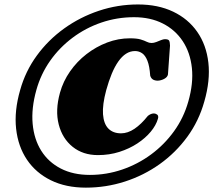

<svg xmlns="http://www.w3.org/2000/svg" viewBox="-20 -802 980 882"><path d="M374.5 60Q467 60 553.8 32Q640.5 4 713.8 -48.2Q787 -100.5 840.2 -173.2Q893.5 -246 918.5 -335.5Q946.5 -432.5 937.2 -514Q928 -595.5 886.2 -655.5Q844.5 -715.5 775.2 -748.5Q706 -781.5 614 -781.5Q521 -781.5 434.2 -752.5Q347.5 -723.5 274.5 -671Q201.5 -618.5 149 -546.5Q96.5 -474.5 72.5 -388Q45 -292.5 54 -210.8Q63 -129 104 -68.2Q145 -7.5 213.8 26.2Q282.5 60 374.5 60ZM393 1.5Q316 1.5 259.2 -27.8Q202.5 -57 169.5 -109.5Q136.5 -162 130 -233.2Q123.5 -304.5 147 -388.5Q167.5 -462 210.5 -523Q253.5 -584 313.8 -629Q374 -674 446 -698.5Q518 -723 595.5 -723Q671 -723 728 -694Q785 -665 819.5 -612.8Q854 -560.5 861.5 -489.8Q869 -419 845 -335.5Q824 -261 779.5 -199.2Q735 -137.5 674 -92.5Q613 -47.5 541 -23Q469 1.5 393 1.5ZM705.5 -256.5Q697 -226.5 672.5 -197Q648 -167.5 611.2 -143.2Q574.5 -119 528.2 -104.2Q482 -89.5 430 -89.5Q361 -89.5 313.8 -127.5Q266.5 -165.5 249.8 -230.2Q233 -295 255.5 -376Q270 -428.5 301.8 -474Q333.5 -519.5 377.5 -553.5Q421.5 -587.5 472.5 -606.8Q523.5 -626 576.5 -626Q608.5 -626 626 -620.8Q643.5 -615.5 654.2 -610Q665 -604.5 676 -604.5Q686.5 -604.5 698 -609Q709.5 -613.5 720 -617.8Q730.5 -622 737.5 -622Q753.5 -622 757 -615.2Q760.5 -608.5 761 -592.5L752 -466Q752.5 -452.5 740.8 -443.8Q729 -435 711.5 -432Q697 -430 685.5 -435.2Q674 -440.5 670 -454.5Q667 -498.5 657.2 -523Q647.5 -547.5 632.8 -557.5Q618 -567.5 600.5 -567.5Q578 -567.5 559 -555.2Q540 -543 523.5 -519.5Q507 -496 493.2 -462.8Q479.5 -429.5 468 -388Q450 -321 453.2 -277Q456.5 -233 478 -211.2Q499.5 -189.5 536 -189.5Q567 -189.5 598 -210.5Q629 -231.5 659 -269.5Q666 -275 672.5 -277.8Q679 -280.5 685 -280.8Q691 -281 696 -279Q711 -273 705.5 -256.5Z"/></svg>

Font: Fraunces Wonky
Style: Italic
Weight: 900
Italic angle: -16°
Version: Version 1.000;[b76b70a41]